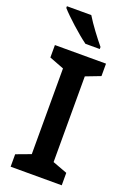

<svg xmlns="http://www.w3.org/2000/svg" viewBox="-175 -999 720 1059"><g transform="rotate(20 185.0 -469.0)"><path d="M167 -938H24V-928C56 -891 142 -813 191 -778H275V-790C244 -827 194 -893 167 -938ZM335 0V-73L249 -105V-608L335 -641V-714H35V-641L121 -608V-105L35 -73V0Z"/></g></svg>

Font: Noto Sans Arabic SemBd
Style: Regular
Weight: 600
Designer: Monotype Design Team, Nadine Chahine, Nizar Qandah and Khaled Hosny
Foundry: Monotype Imaging Inc.
Version: Version 2.012